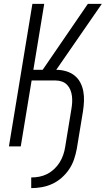

<svg xmlns="http://www.w3.org/2000/svg" viewBox="-20 -755 545 990"><path d="M141 215V160Q162 160 183 156Q204 152 223.5 142Q243 132 259.5 116.5Q276 101 287.5 82.5Q299 64 306 43.5Q313 23 316 3L348 -192Q351 -209 352 -226Q353 -243 351 -259.5Q349 -276 343 -291Q337 -306 326 -317.5Q315 -329 299.5 -334.5Q284 -340 267 -340H143L87 0H26L147 -735H208L152 -395H200L433 -735H505L270 -395Q296 -395 320 -388Q344 -381 363 -366.5Q382 -352 393.5 -330.5Q405 -309 409.5 -284.5Q414 -260 413 -234Q412 -208 408 -182L376 12Q371 39 362 66Q353 93 337 117Q321 141 298.5 161Q276 181 250 193Q224 205 196 210Q168 215 141 215Z"/></svg>

Font: Iosevka Term Curly Lt Obl
Style: Regular
Weight: 300
Italic angle: -9°
Designer: Belleve Invis
Foundry: Belleve Invis
Version: Version 32.3.0